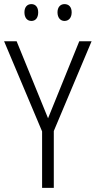

<svg xmlns="http://www.w3.org/2000/svg" viewBox="-20 -915 466 935"><path d="M99 -855C99 -829 112 -813 133 -813C153 -813 166 -828 166 -855C166 -880 153 -895 133 -895C112 -895 99 -880 99 -855ZM260 -855C260 -829 274 -813 294 -813C315 -813 329 -829 329 -855C329 -881 315 -895 294 -895C274 -895 260 -880 260 -855ZM214 -339 61 -714H0L185 -275V0H242V-277L426 -714H366Z"/></svg>

Font: Noto Sans Display SemiCondensed Light
Style: Regular
Weight: 300
Width: 4
Designer: Monotype Design Team
Foundry: Monotype Imaging Inc.
Version: Version 1.900